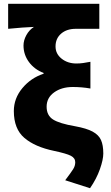

<svg xmlns="http://www.w3.org/2000/svg" viewBox="-20 -788 587 1013"><path d="M377 68Q377 46 354 34Q331 22 265 8Q164 -13 108.5 -60.5Q53 -108 53 -202Q53 -269 98 -323Q143 -377 210 -399V-403Q161 -422 132.5 -461Q104 -500 104 -548Q104 -575 119 -602.5Q134 -630 159 -646Q104 -644 23 -636V-768H504V-636H380Q332 -636 302.5 -610.5Q273 -585 273 -543Q273 -504 305 -478.5Q337 -453 383 -453Q402 -453 419 -455.5Q436 -458 457 -462V-321Q412 -329 364 -329Q305 -329 265.5 -300.5Q226 -272 226 -225Q226 -179 260 -157.5Q294 -136 376 -122Q437 -111 469 -93.5Q501 -76 513 -49Q525 -22 525 22Q525 54 507 105Q489 156 455 205L324 163Q355 122 366 104.5Q377 87 377 68Z"/></svg>

Font: Nebula Sans Bold
Style: Regular
Weight: 700
Designer: Paul D. Hunt for Adobe (as Source Sans)
Foundry: Nebula Entertainment & Broadcasting LLC
Version: Version 1.010